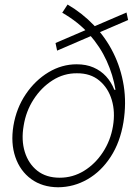

<svg xmlns="http://www.w3.org/2000/svg" viewBox="-20 -792 588 824"><path d="M529.8 -706.1 225.1 -574.7 218.3 -607.4 522.9 -738.3ZM229.5 11.7Q161.6 11.2 114 -23.4Q66.4 -58.1 45.9 -117.9Q25.4 -177.7 37.6 -252.4Q50.3 -328.1 90.6 -387.7Q130.9 -447.3 188 -481.7Q245.1 -516.1 309.1 -516.1Q350.1 -516.1 381.3 -502.4Q412.6 -488.8 435.1 -464.4Q457.5 -439.9 470.7 -406.7H475.6Q465.3 -470.2 437.7 -530.8Q410.2 -591.3 363.3 -644.5Q316.4 -697.8 247.1 -737.3L270 -772.5Q333 -735.8 383.3 -683.3Q433.6 -630.9 466.3 -565.2Q499 -499.5 511 -424.3Q522.9 -349.1 509.8 -267.6Q495.6 -181.2 454.8 -118.7Q414.1 -56.2 355.5 -22.5Q296.9 11.2 229.5 11.7ZM236.3 -29.3Q292.5 -29.3 340.6 -58.8Q388.7 -88.4 421.6 -138.7Q454.6 -189 464.8 -250.5Q475.1 -311.5 459.7 -363Q444.3 -414.6 406.2 -446.3Q368.2 -478 310.1 -477.5Q253.9 -478 205.6 -447.3Q157.2 -416.5 124.3 -365.5Q91.3 -314.5 81.5 -252.4Q70.8 -190.9 86.4 -140.1Q102.1 -89.4 140.1 -59.3Q178.2 -29.3 236.3 -29.3Z"/></svg>

Font: Inter 28pt ExtraLight
Style: Italic
Weight: 250
Italic angle: -9.3988°
Designer: Rasmus Andersson
Foundry: rsms
Version: Version 4.001;git-66647c0bb